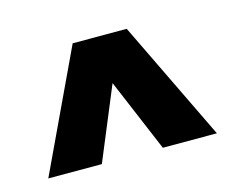

<svg xmlns="http://www.w3.org/2000/svg" viewBox="-50 -816 452 374"><g transform="rotate(-15 176.0 -629.0)"><path d="M7 -508 121 -750H230L347 -508H238L176 -655L115 -508Z"/></g></svg>

Font: Saira UltraCondensed ExtraBold
Style: Regular
Weight: 800
Width: 1
Designer: Hector Gatti with collaboration of the Omnibus-Type team
Foundry: Omnibus-Type
Version: Version 1.101